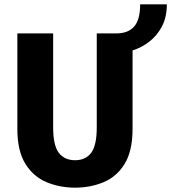

<svg xmlns="http://www.w3.org/2000/svg" viewBox="-20 -854 789 885"><path d="M326 11Q255 11 194.2 -14.5Q133.5 -40 96.8 -99.2Q60 -158.5 60 -260V-700H225V-267Q225 -183.5 251.2 -149.5Q277.5 -115.5 326 -115.5Q374.5 -115.5 400.2 -149.5Q426 -183.5 426 -267V-700H516Q570.5 -700 598.2 -731.5Q626 -763 626 -834H749Q749 -775.5 726.8 -732.8Q704.5 -690 668.5 -662.2Q632.5 -634.5 591 -621.5V-260Q591 -158.5 554.8 -99.2Q518.5 -40 458 -14.5Q397.5 11 326 11Z"/></svg>

Font: Trispace
Style: Bold
Weight: 700
Designer: Tyler Finck
Foundry: Etcetera Type Company
Version: Version 1.210; ttfautohint (v1.8.3)